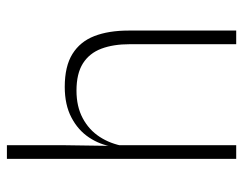

<svg xmlns="http://www.w3.org/2000/svg" viewBox="-94 -610 704 556"><g transform="rotate(-90 258.0 -332.0)"><path d="M408 0V-308Q408 -356 395 -390.5Q382 -425 352.5 -443.8Q323 -462.5 273.5 -462.5Q227.5 -462.5 193.8 -444.5Q160 -426.5 139.8 -395.5Q119.5 -364.5 112.5 -324L99 -356H111Q116.5 -394 137.8 -426Q159 -458 195.8 -477.2Q232.5 -496.5 284.5 -496.5Q344 -496.5 379.8 -474.2Q415.5 -452 431.5 -410.8Q447.5 -369.5 447.5 -311.5V0ZM76 0V-664H115.5V-498.5L113.5 -359L115.5 -355V0Z"/></g></svg>

Font: Anek Gurmukhi ExtraLight
Style: Regular
Weight: 250
Designer: Sarang Kulkarni (Gurmukhi), Yesha Goshar (Latin)
Foundry: Ek Type
Version: Version 1.003